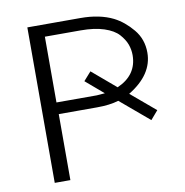

<svg xmlns="http://www.w3.org/2000/svg" viewBox="-79 -770 815 845"><g transform="rotate(-10 329.0 -347.5)"><path d="M98.1 0V-694.8H335.9Q420.9 -694.8 481 -665Q525.9 -642.1 562.5 -598.1Q599.1 -554.2 599.1 -494.1Q599.1 -396 488.8 -329.1L598.1 -236.8L564.9 -198.2L436 -307.1Q396 -294.9 338.9 -294.9H168V0ZM167 -347.2H347.2L383.8 -350.1L304.2 -418L337.9 -456.1L443.8 -366.2Q532.7 -405.3 533.2 -494.1Q533.2 -519 524.7 -542.5Q516.1 -565.9 495.1 -589.4Q474.1 -612.8 431.2 -627Q388.2 -641.1 327.1 -641.1H167Z"/></g></svg>

Font: CMU Bright
Style: Roman
Weight: 500
Version: Version 0.7.0